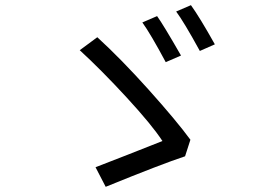

<svg xmlns="http://www.w3.org/2000/svg" viewBox="-20 -763 1040 737"><path d="M526.4 -676.8 583 -701.2Q606.4 -668.9 674.8 -549.8L616.2 -524.4Q557.6 -633.8 526.4 -676.8ZM656.2 -718.8 712.9 -743.2Q746.1 -697.3 804.7 -592.8L747.1 -567.4Q685.5 -679.7 656.2 -718.8ZM710.9 -226.6 690.4 -163.1Q601.6 -133.8 385.7 -45.9L346.7 -121.1Q367.2 -128.9 469.7 -168.9Q572.3 -209 603.5 -221.7Q563.5 -283.2 465.8 -389.2Q368.2 -495.1 286.1 -570.3L353.5 -620.1Q444.3 -537.1 550.8 -418.5Q657.2 -299.8 710.9 -226.6Z"/></svg>

Font: Gen Shin Gothic Regular
Style: Regular
Weight: 400
Designer: [Source Han Sans]
Ryoko NISHIZUKA  (kana & ideographs); Paul D. Hunt (Latin, Greek & Cyrillic); Wenlong ZHANG  (bopomofo
Version: Version 1.002.20150607